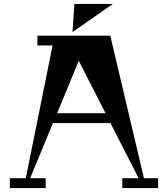

<svg xmlns="http://www.w3.org/2000/svg" viewBox="-20 -955 853 975"><path d="M358 -935H553L348 -792ZM783 -50V0H601V-50H684L541 -330H249L133 -50H212V0H30V-50H111L247 -724H170V-774H540L711 -50ZM270 -380H516L380 -646Z"/></svg>

Font: Chokokutai
Style: Regular
Weight: 400
Designer: 108号,108go
Foundry: Font Zone 108
Version: Version 1.000; ttfautohint (v1.8.3)